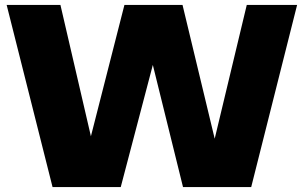

<svg xmlns="http://www.w3.org/2000/svg" viewBox="-20 -760 1234 780"><path d="M193.5 0 7 -740H225.5L375.5 -93.5H320.5L485.5 -740H721.5L877 -93.5H827.5L982.5 -740H1187L1000.5 0H723.5L573 -609H630.5L470.5 0Z"/></svg>

Font: Encode Sans Condensed Thin Black
Style: Regular
Weight: 900
Version: Version 3.002